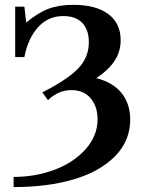

<svg xmlns="http://www.w3.org/2000/svg" viewBox="-20 -696 603 784"><path d="M35.6 67.9V26.4Q126 26.4 204.1 -3.4Q282.2 -33.2 330.3 -87.6Q378.4 -142.1 378.4 -209Q378.4 -260.7 350.3 -294.4Q322.3 -328.1 271 -328.1Q218.8 -328.1 175.8 -287.1L152.8 -318.8Q256.8 -371.6 299.8 -417Q342.8 -462.4 342.8 -523.4Q342.8 -574.2 316.2 -602.3Q289.6 -630.4 238.3 -630.4Q176.3 -630.4 135.3 -584.7Q94.2 -539.1 79.6 -462.9H42V-668.9H79.6L86.9 -603.5Q133.3 -643.1 176.8 -659.7Q220.2 -676.3 279.8 -676.3Q371.1 -676.3 421.9 -638.7Q472.7 -601.1 472.7 -531.7Q472.7 -485.8 448.5 -448.5Q424.3 -411.1 373.5 -377Q442.9 -358.9 477.3 -314.9Q511.7 -271 511.7 -207.5Q511.7 -121.1 449.7 -58.1Q387.7 4.9 281 36.4Q174.3 67.9 35.6 67.9Z"/></svg>

Font: Elstob 6pt Medium
Style: Regular
Weight: 500
Designer: Peter S. Baker
Version: Version 1.015